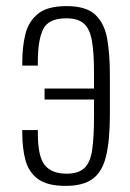

<svg xmlns="http://www.w3.org/2000/svg" viewBox="-20 -600 426 629"><path d="M195 9Q135 9 104.5 -13.5Q74 -36 63.5 -75Q53 -114 53 -163V-174H104V-164Q104 -86 127 -58.5Q150 -31 198 -31Q237 -31 256.5 -49.5Q276 -68 282 -109.5Q288 -151 288 -219V-274H126V-310H288V-361Q288 -428 281 -467Q274 -506 254.5 -523Q235 -540 197 -540Q139 -540 121.5 -504.5Q104 -469 104 -399V-385H53V-397Q53 -446 63 -487.5Q73 -529 104 -554.5Q135 -580 198 -580Q263 -580 293 -551Q323 -522 331.5 -471Q340 -420 340 -354V-225Q340 -140 327.5 -88.5Q315 -37 283.5 -14Q252 9 195 9Z"/></svg>

Font: Oswald ExtraLight
Style: Regular
Weight: 250
Designer: Vernon Adams
Foundry: Vernon Adams
Version: Version 4.100; ttfautohint (v1.8.1.43-b0c9)